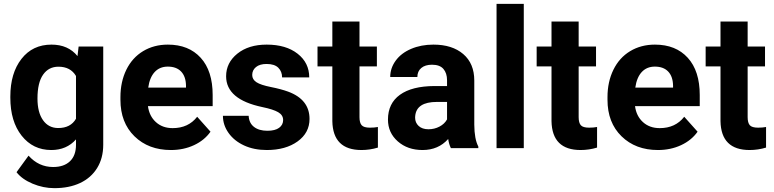

<svg xmlns="http://www.w3.org/2000/svg" viewBox="-20 -770 4021 998"><path d="M33.7 -268.1Q33.7 -389.6 91.6 -463.9Q149.4 -538.1 247.6 -538.1Q334.5 -538.1 382.8 -478.5L388.7 -528.3H516.6V-17.6Q516.6 51.8 485.1 103Q453.6 154.3 396.5 181.2Q339.4 208 262.7 208Q204.6 208 149.4 184.8Q94.2 161.6 65.9 125L128.4 39.1Q181.2 98.1 256.3 98.1Q312.5 98.1 343.8 68.1Q375 38.1 375 -17.1V-45.4Q326.2 9.8 246.6 9.8Q151.4 9.8 92.5 -64.7Q33.7 -139.2 33.7 -262.2ZM174.8 -257.8Q174.8 -186 203.6 -145.3Q232.4 -104.5 282.7 -104.5Q347.2 -104.5 375 -152.8V-375Q346.7 -423.3 283.7 -423.3Q232.9 -423.3 203.9 -381.8Q174.8 -340.3 174.8 -257.8Z M868.2 9.8Q752 9.8 679 -61.5Q606 -132.8 606 -251.5V-265.1Q606 -344.7 636.7 -407.5Q667.5 -470.2 723.9 -504.2Q780.3 -538.1 852.5 -538.1Q960.9 -538.1 1023.2 -469.7Q1085.4 -401.4 1085.4 -275.9V-218.3H749Q755.9 -166.5 790.3 -135.3Q824.7 -104 877.4 -104Q959 -104 1004.9 -163.1L1074.2 -85.4Q1042.5 -40.5 988.3 -15.4Q934.1 9.8 868.2 9.8ZM852.1 -423.8Q810.1 -423.8 783.9 -395.5Q757.8 -367.2 750.5 -314.5H946.8V-325.7Q945.8 -372.6 921.4 -398.2Q897 -423.8 852.1 -423.8Z M1451.7 -146Q1451.7 -171.9 1426 -186.8Q1400.4 -201.7 1343.8 -213.4Q1155.3 -252.9 1155.3 -373.5Q1155.3 -443.8 1213.6 -491Q1272 -538.1 1366.2 -538.1Q1466.8 -538.1 1527.1 -490.7Q1587.4 -443.4 1587.4 -367.7H1446.3Q1446.3 -397.9 1426.8 -417.7Q1407.2 -437.5 1365.7 -437.5Q1330.1 -437.5 1310.5 -421.4Q1291 -405.3 1291 -380.4Q1291 -356.9 1313.2 -342.5Q1335.4 -328.1 1388.2 -317.6Q1440.9 -307.1 1477.1 -293.9Q1588.9 -252.9 1588.9 -151.9Q1588.9 -79.6 1526.9 -34.9Q1464.8 9.8 1366.7 9.8Q1300.3 9.8 1248.8 -13.9Q1197.3 -37.6 1168 -78.9Q1138.7 -120.1 1138.7 -168H1272.5Q1274.4 -130.4 1300.3 -110.4Q1326.2 -90.3 1369.6 -90.3Q1410.2 -90.3 1430.9 -105.7Q1451.7 -121.1 1451.7 -146Z M1848.6 -658.2V-528.3H1939V-424.8H1848.6V-161.1Q1848.6 -131.8 1859.9 -119.1Q1871.1 -106.4 1902.8 -106.4Q1926.3 -106.4 1944.3 -109.9V-2.9Q1902.8 9.8 1858.9 9.8Q1710.4 9.8 1707.5 -140.1V-424.8H1630.4V-528.3H1707.5V-658.2Z M2323.7 0Q2314 -19 2309.6 -47.4Q2258.3 9.8 2176.3 9.8Q2098.6 9.8 2047.6 -35.2Q1996.6 -80.1 1996.6 -148.4Q1996.6 -232.4 2058.8 -277.3Q2121.1 -322.3 2238.8 -322.8H2303.7V-353Q2303.7 -389.6 2284.9 -411.6Q2266.1 -433.6 2225.6 -433.6Q2189.9 -433.6 2169.7 -416.5Q2149.4 -399.4 2149.4 -369.6H2008.3Q2008.3 -415.5 2036.6 -454.6Q2064.9 -493.7 2116.7 -515.9Q2168.5 -538.1 2232.9 -538.1Q2330.6 -538.1 2387.9 -489Q2445.3 -439.9 2445.3 -351.1V-122.1Q2445.8 -46.9 2466.3 -8.3V0ZM2207 -98.1Q2238.3 -98.1 2264.6 -112.1Q2291 -126 2303.7 -149.4V-240.2H2251Q2145 -240.2 2138.2 -167L2137.7 -158.7Q2137.7 -132.3 2156.2 -115.2Q2174.8 -98.1 2207 -98.1Z M2702.6 0H2561V-750H2702.6Z M2987.8 -658.2V-528.3H3078.1V-424.8H2987.8V-161.1Q2987.8 -131.8 2999 -119.1Q3010.3 -106.4 3042 -106.4Q3065.4 -106.4 3083.5 -109.9V-2.9Q3042 9.8 2998 9.8Q2849.6 9.8 2846.7 -140.1V-424.8H2769.5V-528.3H2846.7V-658.2Z M3399.9 9.8Q3283.7 9.8 3210.7 -61.5Q3137.7 -132.8 3137.7 -251.5V-265.1Q3137.7 -344.7 3168.5 -407.5Q3199.2 -470.2 3255.6 -504.2Q3312 -538.1 3384.3 -538.1Q3492.7 -538.1 3554.9 -469.7Q3617.2 -401.4 3617.2 -275.9V-218.3H3280.8Q3287.6 -166.5 3322 -135.3Q3356.4 -104 3409.2 -104Q3490.7 -104 3536.6 -163.1L3606 -85.4Q3574.2 -40.5 3520 -15.4Q3465.8 9.8 3399.9 9.8ZM3383.8 -423.8Q3341.8 -423.8 3315.7 -395.5Q3289.6 -367.2 3282.2 -314.5H3478.5V-325.7Q3477.5 -372.6 3453.1 -398.2Q3428.7 -423.8 3383.8 -423.8Z M3866.2 -658.2V-528.3H3956.5V-424.8H3866.2V-161.1Q3866.2 -131.8 3877.4 -119.1Q3888.7 -106.4 3920.4 -106.4Q3943.8 -106.4 3961.9 -109.9V-2.9Q3920.4 9.8 3876.5 9.8Q3728 9.8 3725.1 -140.1V-424.8H3647.9V-528.3H3725.1V-658.2Z"/></svg>

Font: Vazir UI
Style: Bold-UI
Weight: 700
Designer: Saber Rastikerdar
Foundry: Saber Rastikerdar
Version: Version 30.1.0